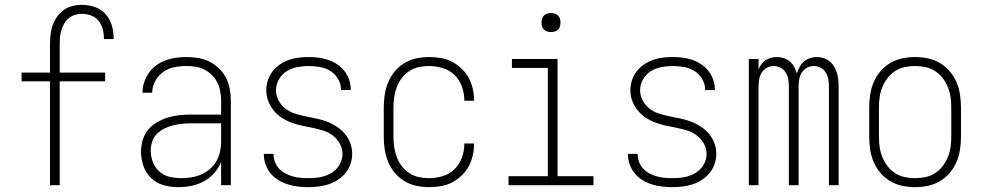

<svg xmlns="http://www.w3.org/2000/svg" viewBox="-20 -763 4040 791"><path d="M186 0V-428H69V-464H186V-579Q186 -599 188 -619Q190 -639 196.5 -657.5Q203 -676 214.5 -693Q226 -710 242 -721.5Q258 -733 277.5 -738Q297 -743 317 -743Q344 -743 369.5 -734.5Q395 -726 413 -707Q431 -688 439.5 -662Q448 -636 448 -610V-602H408V-608Q408 -627 402.5 -645.5Q397 -664 385 -678.5Q373 -693 354.5 -699.5Q336 -706 317 -706Q302 -706 288 -701.5Q274 -697 262.5 -687.5Q251 -678 244 -665Q237 -652 232.5 -637.5Q228 -623 227 -608.5Q226 -594 226 -579V-464H413V-428H226V0Z M714 8Q684 8 654.5 0Q625 -8 603 -29Q581 -50 571 -79Q561 -108 561 -138Q561 -163 568 -186.5Q575 -210 590.5 -228.5Q606 -247 627.5 -259.5Q649 -272 672 -279Q695 -286 719.5 -288.5Q744 -291 768 -291H891V-348Q891 -367 887.5 -386Q884 -405 875.5 -422.5Q867 -440 853.5 -453.5Q840 -467 823 -476Q806 -485 787 -488Q768 -491 748 -491Q723 -491 698 -486Q673 -481 652.5 -466.5Q632 -452 619.5 -429Q607 -406 607 -381H567Q567 -403 574 -424Q581 -445 593.5 -463Q606 -481 624 -494Q642 -507 662.5 -514.5Q683 -522 704.5 -525Q726 -528 748 -528Q773 -528 797 -524Q821 -520 843 -509Q865 -498 882.5 -481Q900 -464 911 -442.5Q922 -421 926.5 -396.5Q931 -372 931 -348V0H891V-96Q881 -71 862.5 -50Q844 -29 820 -16Q796 -3 769 2.5Q742 8 714 8ZM727 -29Q748 -29 769 -32.5Q790 -36 809.5 -44.5Q829 -53 845 -67Q861 -81 871.5 -99Q882 -117 886.5 -138Q891 -159 891 -180V-255H768Q749 -255 730 -253Q711 -251 693 -246.5Q675 -242 657.5 -233.5Q640 -225 626.5 -211.5Q613 -198 607 -179.5Q601 -161 601 -142Q601 -118 610 -95Q619 -72 637 -56Q655 -40 679 -34.5Q703 -29 727 -29Z M1249 8Q1228 8 1207 5.5Q1186 3 1165.5 -3.5Q1145 -10 1127 -21Q1109 -32 1095.5 -48Q1082 -64 1074.5 -84.5Q1067 -105 1067 -126V-129H1107V-127Q1107 -111 1113 -95.5Q1119 -80 1130 -68Q1141 -56 1155.5 -48.5Q1170 -41 1185.5 -36.5Q1201 -32 1217 -30.5Q1233 -29 1249 -29Q1265 -29 1281.5 -30.5Q1298 -32 1313.5 -36.5Q1329 -41 1343.5 -49.5Q1358 -58 1368.5 -70Q1379 -82 1385 -97.5Q1391 -113 1391 -129Q1391 -152 1379.5 -172Q1368 -192 1350 -205.5Q1332 -219 1310.5 -225.5Q1289 -232 1267 -236.5Q1245 -241 1223 -245.5Q1201 -250 1180 -258Q1159 -266 1140 -278.5Q1121 -291 1107 -308.5Q1093 -326 1085 -347Q1077 -368 1077 -391Q1077 -412 1083.5 -432Q1090 -452 1102.5 -468.5Q1115 -485 1132.5 -497Q1150 -509 1169.5 -516Q1189 -523 1209.5 -525.5Q1230 -528 1251 -528Q1272 -528 1292 -525.5Q1312 -523 1331.5 -516.5Q1351 -510 1368.5 -498.5Q1386 -487 1398.5 -471Q1411 -455 1418 -435.5Q1425 -416 1425 -395V-392H1385V-394Q1385 -417 1372.5 -438Q1360 -459 1340.5 -471Q1321 -483 1297.5 -487Q1274 -491 1251 -491Q1228 -491 1204.5 -486.5Q1181 -482 1161 -469.5Q1141 -457 1129 -435.5Q1117 -414 1117 -391Q1117 -369 1128 -348.5Q1139 -328 1157 -314.5Q1175 -301 1196.5 -294.5Q1218 -288 1240 -283.5Q1262 -279 1284 -274.5Q1306 -270 1327 -262Q1348 -254 1367 -241.5Q1386 -229 1400.5 -212Q1415 -195 1423 -173.5Q1431 -152 1431 -129Q1431 -108 1424 -87.5Q1417 -67 1403.5 -50.5Q1390 -34 1371.5 -22Q1353 -10 1333 -3.5Q1313 3 1291.5 5.5Q1270 8 1249 8Z M1747 8Q1721 8 1695 2.5Q1669 -3 1646 -17Q1623 -31 1606 -51.5Q1589 -72 1579 -96.5Q1569 -121 1565 -147.5Q1561 -174 1561 -200V-320Q1561 -346 1565 -372.5Q1569 -399 1579 -423.5Q1589 -448 1606 -468.5Q1623 -489 1646 -503Q1669 -517 1695 -522.5Q1721 -528 1747 -528Q1772 -528 1796 -524Q1820 -520 1841.5 -509Q1863 -498 1881 -481Q1899 -464 1910.5 -443Q1922 -422 1927.5 -398Q1933 -374 1933 -350V-348H1893V-349Q1893 -378 1883 -406Q1873 -434 1852.5 -454Q1832 -474 1804 -482.5Q1776 -491 1747 -491Q1726 -491 1705 -486.5Q1684 -482 1666 -470Q1648 -458 1635 -441Q1622 -424 1614.5 -404Q1607 -384 1604 -362.5Q1601 -341 1601 -320V-200Q1601 -179 1604 -157.5Q1607 -136 1614.5 -116Q1622 -96 1635 -79Q1648 -62 1666 -50Q1684 -38 1705 -33.5Q1726 -29 1747 -29Q1776 -29 1804 -37.5Q1832 -46 1852.5 -66Q1873 -86 1883 -114Q1893 -142 1893 -171V-172H1933V-170Q1933 -146 1927.5 -122Q1922 -98 1910.5 -77Q1899 -56 1881 -39Q1863 -22 1841.5 -11Q1820 0 1796 4Q1772 8 1747 8Z M2075 0V-37H2237V-483H2089V-520H2277V-37H2425V0ZM2250 -631Q2242 -631 2234.5 -633Q2227 -635 2221 -641Q2215 -647 2213 -654.5Q2211 -662 2211 -670Q2211 -678 2213 -685.5Q2215 -693 2221 -699Q2227 -705 2234.5 -707Q2242 -709 2250 -709Q2258 -709 2265.5 -707Q2273 -705 2279 -699Q2285 -693 2287 -685.5Q2289 -678 2289 -670Q2289 -662 2287 -654.5Q2285 -647 2279 -641Q2273 -635 2265.5 -633Q2258 -631 2250 -631Z M2749 8Q2728 8 2707 5.5Q2686 3 2665.5 -3.5Q2645 -10 2627 -21Q2609 -32 2595.5 -48Q2582 -64 2574.5 -84.5Q2567 -105 2567 -126V-129H2607V-127Q2607 -111 2613 -95.5Q2619 -80 2630 -68Q2641 -56 2655.5 -48.5Q2670 -41 2685.5 -36.5Q2701 -32 2717 -30.5Q2733 -29 2749 -29Q2765 -29 2781.5 -30.5Q2798 -32 2813.5 -36.5Q2829 -41 2843.5 -49.5Q2858 -58 2868.5 -70Q2879 -82 2885 -97.5Q2891 -113 2891 -129Q2891 -152 2879.5 -172Q2868 -192 2850 -205.5Q2832 -219 2810.5 -225.5Q2789 -232 2767 -236.5Q2745 -241 2723 -245.5Q2701 -250 2680 -258Q2659 -266 2640 -278.5Q2621 -291 2607 -308.5Q2593 -326 2585 -347Q2577 -368 2577 -391Q2577 -412 2583.5 -432Q2590 -452 2602.5 -468.5Q2615 -485 2632.5 -497Q2650 -509 2669.5 -516Q2689 -523 2709.5 -525.5Q2730 -528 2751 -528Q2772 -528 2792 -525.5Q2812 -523 2831.5 -516.5Q2851 -510 2868.5 -498.5Q2886 -487 2898.5 -471Q2911 -455 2918 -435.5Q2925 -416 2925 -395V-392H2885V-394Q2885 -417 2872.5 -438Q2860 -459 2840.5 -471Q2821 -483 2797.5 -487Q2774 -491 2751 -491Q2728 -491 2704.5 -486.5Q2681 -482 2661 -469.5Q2641 -457 2629 -435.5Q2617 -414 2617 -391Q2617 -369 2628 -348.5Q2639 -328 2657 -314.5Q2675 -301 2696.5 -294.5Q2718 -288 2740 -283.5Q2762 -279 2784 -274.5Q2806 -270 2827 -262Q2848 -254 2867 -241.5Q2886 -229 2900.5 -212Q2915 -195 2923 -173.5Q2931 -152 2931 -129Q2931 -108 2924 -87.5Q2917 -67 2903.5 -50.5Q2890 -34 2871.5 -22Q2853 -10 2833 -3.5Q2813 3 2791.5 5.5Q2770 8 2749 8Z M3065 0V-520H3105V-478Q3110 -489 3117.5 -499Q3125 -509 3135 -515.5Q3145 -522 3156.5 -525Q3168 -528 3180 -528Q3195 -528 3209 -523.5Q3223 -519 3234 -509.5Q3245 -500 3252 -487Q3259 -474 3263 -460Q3267 -474 3274 -487Q3281 -500 3292 -509.5Q3303 -519 3317 -523.5Q3331 -528 3345 -528Q3360 -528 3373.5 -523.5Q3387 -519 3398 -510Q3409 -501 3416.5 -488.5Q3424 -476 3428 -462.5Q3432 -449 3433.5 -435Q3435 -421 3435 -406V0H3395V-406Q3395 -421 3392.5 -436Q3390 -451 3382 -464Q3374 -477 3360.5 -484Q3347 -491 3333 -491Q3318 -491 3304.5 -484Q3291 -477 3283 -464Q3275 -451 3272.5 -436Q3270 -421 3270 -406V0H3230V-406Q3230 -421 3227.5 -436Q3225 -451 3217 -464Q3209 -477 3195.5 -484Q3182 -491 3167 -491Q3153 -491 3139.5 -484Q3126 -477 3118 -464Q3110 -451 3107.5 -436Q3105 -421 3105 -406V0Z M3750 8Q3723 8 3697 2.5Q3671 -3 3648 -16.5Q3625 -30 3607.5 -50.5Q3590 -71 3579.5 -95.5Q3569 -120 3565 -146.5Q3561 -173 3561 -200V-320Q3561 -347 3565 -373.5Q3569 -400 3579.5 -424.5Q3590 -449 3607.5 -469.5Q3625 -490 3648 -503.5Q3671 -517 3697 -522.5Q3723 -528 3750 -528Q3777 -528 3803 -522.5Q3829 -517 3852 -503.5Q3875 -490 3892.5 -469.5Q3910 -449 3920.5 -424.5Q3931 -400 3935 -373.5Q3939 -347 3939 -320V-200Q3939 -173 3935 -146.5Q3931 -120 3920.5 -95.5Q3910 -71 3892.5 -50.5Q3875 -30 3852 -16.5Q3829 -3 3803 2.5Q3777 8 3750 8ZM3750 -29Q3772 -29 3793 -33.5Q3814 -38 3832 -49.5Q3850 -61 3863.5 -78.5Q3877 -96 3885 -116Q3893 -136 3896 -157Q3899 -178 3899 -200V-320Q3899 -342 3896 -363Q3893 -384 3885 -404Q3877 -424 3863.5 -441.5Q3850 -459 3832 -470.5Q3814 -482 3793 -486.5Q3772 -491 3750 -491Q3728 -491 3707 -486.5Q3686 -482 3668 -470.5Q3650 -459 3636.5 -441.5Q3623 -424 3615 -404Q3607 -384 3604 -363Q3601 -342 3601 -320V-200Q3601 -178 3604 -157Q3607 -136 3615 -116Q3623 -96 3636.5 -78.5Q3650 -61 3668 -49.5Q3686 -38 3707 -33.5Q3728 -29 3750 -29Z"/></svg>

Font: Iosevka Curly Extralight
Style: Regular
Weight: 200
Monospace: yes
Designer: Belleve Invis
Foundry: Belleve Invis
Version: Version 22.1.2; ttfautohint (v1.8.4)